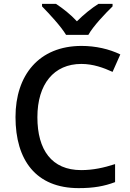

<svg xmlns="http://www.w3.org/2000/svg" viewBox="-20 -1027 673 991"><path d="M321 -847H436C461 -892 523 -957 561 -994V-1007H488C453 -985 413 -953 377 -917C344 -953 304 -984 269 -1007H197V-994C234 -956 294 -892 321 -847ZM400 -697C461 -697 515 -677 561 -656L601 -746C544 -774 473 -790 401 -790C181 -790 60 -639 60 -423C60 -200 166 -56 386 -56C464 -56 518 -66 574 -87V-180C515 -161 460 -149 399 -149C247 -149 173 -253 173 -422C173 -593 258 -697 400 -697Z"/></svg>

Font: Noto Sans Malayalam UI Medium
Style: Regular
Weight: 500
Designer: Jelle Bosma - Monotype Design Team
Foundry: Monotype Imaging Inc.
Version: Version 2.104